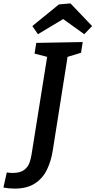

<svg xmlns="http://www.w3.org/2000/svg" viewBox="-111 -949 561 1128"><path d="M102 -697 375 -702 365 -639 286 -615 199 -65Q189 -1 164 49.5Q139 100 93 129.5Q47 159 -25 159Q-57 159 -91 153L-71 64Q-55 67 -37 67Q9 67 32 48.5Q55 30 63 5Q71 -20 74 -39L166 -615L92 -634ZM112 -748 79 -796 235 -923 303 -929 430 -796 384 -748 260 -837Z"/></svg>

Font: Bitter SemiBold
Style: Italic
Weight: 600
Italic angle: -9°
Designer: Sol Matas, and Bitter project Authors
Foundry: Sol Matas
Version: Version 2.001